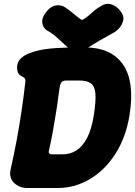

<svg xmlns="http://www.w3.org/2000/svg" viewBox="-20 -928 681 968"><path d="M118 20Q79 20 52 -5Q25 -30 33 -71Q52 -155 65 -226.5Q78 -298 88.5 -367.5Q99 -437 108 -517Q109 -530 103 -535Q97 -540 88.5 -544Q80 -548 73.5 -557Q67 -566 66 -586Q66 -614 82.5 -631Q99 -648 125.5 -658.5Q152 -669 179 -675Q203 -680 231.5 -683Q260 -686 302.5 -687.5Q345 -689 407 -689Q540 -689 600 -603Q660 -517 633 -347Q615 -236 562.5 -153.5Q510 -71 434 -25.5Q358 20 269 20ZM227 -170Q224 -162 227.5 -156Q231 -150 240 -150H296Q335 -150 366 -170Q397 -190 419.5 -233.5Q442 -277 453 -347Q464 -419 461 -456Q458 -493 438.5 -507.5Q419 -522 381 -522H312Q296 -522 289 -511.5Q282 -501 280 -482.5Q278 -464 274 -441Q271 -413 264 -369.5Q257 -326 248 -274Q239 -222 227 -170ZM597 -856Q605 -842 601 -824.5Q597 -807 585 -791Q573 -775 556 -765Q512 -741 481 -723Q450 -705 415 -682Q392 -666 369.5 -666Q347 -666 329 -682Q300 -708 273 -733.5Q246 -759 218 -774Q197 -787 193.5 -811Q190 -835 205 -856L207 -859Q230 -894 259 -900Q288 -906 310 -890Q332 -875 349 -860.5Q366 -846 388 -830Q391 -829 393 -828Q395 -827 400 -830Q424 -845 443.5 -864Q463 -883 494 -900Q519 -915 548 -903.5Q577 -892 596 -859Z"/></svg>

Font: Winky Sans ExtraBold
Style: Italic
Weight: 800
Italic angle: -8.97852°
Designer: Simon Atzbach
Foundry: typofactur
Version: Version 1.205